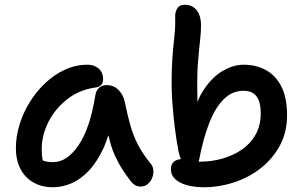

<svg xmlns="http://www.w3.org/2000/svg" viewBox="-20 -780 1283 810"><path d="M203 10Q156 10 120.5 -10.5Q85 -31 66 -68Q47 -105 47 -155Q47 -204 62.5 -254.5Q78 -305 106 -350Q134 -395 172 -430.5Q210 -466 255 -486.5Q300 -507 350 -507Q377 -507 396 -491Q415 -475 415 -444Q415 -431 407 -422Q399 -413 384 -411Q316 -402 264.5 -362Q213 -322 184.5 -266Q156 -210 156 -149Q156 -124 160 -104Q160 -103 160 -103Q160 -103 161 -103Q177 -96 204 -96Q263 -96 311.5 -167.5Q360 -239 382 -377Q385 -398 398 -409.5Q411 -421 430 -421Q459 -421 479 -401.5Q499 -382 506 -352Q517 -298 529 -254.5Q541 -211 561 -171.5Q581 -132 616 -89Q626 -78 627 -61.5Q628 -45 622 -29.5Q616 -14 603.5 -3.5Q591 7 574 7Q559 7 549.5 1Q540 -5 532 -15Q512 -41 495 -67.5Q478 -94 463.5 -126.5Q449 -159 439 -203Q438 -206 437 -209Q428 -182 418 -158Q390 -97 355 -60Q320 -23 281 -6.5Q242 10 203 10Z M838 10Q814 10 790 6Q766 2 746 -7Q726 -16 713.5 -30.5Q701 -45 701 -67Q701 -88 715 -99Q726 -107 743 -109Q737 -123 733 -142Q723 -195 716.5 -249Q710 -303 707 -349.5Q704 -396 704 -428Q704 -483 706.5 -523Q709 -563 712.5 -594Q716 -625 718 -651.5Q720 -678 719 -707Q718 -728 727.5 -744Q737 -760 760 -760Q780 -760 795 -750.5Q810 -741 819 -721.5Q828 -702 828 -673Q828 -648 825.5 -623.5Q823 -599 820 -571Q817 -543 814.5 -507.5Q812 -472 812 -425Q812 -388 813 -350Q826 -383 844 -408Q878 -457 921.5 -482Q965 -507 1008 -507Q1060 -507 1101.5 -484.5Q1143 -462 1167 -415Q1191 -368 1191 -293Q1191 -223 1161.5 -167.5Q1132 -112 1082 -72Q1032 -32 968.5 -11Q905 10 838 10ZM818 -98Q822 -98 826 -98Q873 -98 918.5 -111Q964 -124 1000.5 -149Q1037 -174 1058.5 -212.5Q1080 -251 1080 -302Q1080 -328 1074 -349.5Q1068 -371 1052 -384Q1036 -397 1007 -397Q959 -397 923 -360.5Q887 -324 862 -259Q837 -194 821 -110Q820 -104 818 -98Z"/></svg>

Font: Shantell Sans Light Medium
Style: Regular
Weight: 500
Version: Version 1.008;[ac192a2d6]